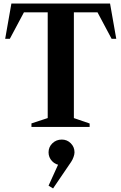

<svg xmlns="http://www.w3.org/2000/svg" viewBox="-20 -720 689 1089"><path d="M158.4 -20 258.6 -53 250.6 -41.6V-658.4L259 -650H107.6L119.8 -657.6L35.8 -500H9.4L44.6 -700H604.2L639.4 -500H613L529 -657.6L541.2 -650H390.6L399 -661.6V-41.6L391 -53L488.4 -19.6V0H158.4ZM255.4 333 324.4 181.2V216.6Q295.6 215.2 275.5 194.1Q255.4 172.9 255.4 144Q255.4 113.8 277.2 92.7Q299.1 71.6 330.6 71.6Q360.6 71.6 381.6 92.8Q402.6 113.9 402.6 144.1Q402.6 155 397.2 170.4Q391.8 185.8 383.6 198L281 348.8Z"/></svg>

Font: Wittgenstein
Style: Regular
Weight: 400
Designer: Jörg Drees
Foundry: Jörg Drees
Version: Version 1.003;Glyphs 3.1.2 (3151)